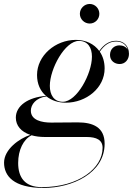

<svg xmlns="http://www.w3.org/2000/svg" viewBox="-65 -666 670 946"><path d="M328.5 -598C328.5 -571.5 350.5 -550 377 -550C403.5 -550 424.5 -571.5 424.5 -598C424.5 -624.5 403.5 -646.5 377 -646.5C350.5 -646.5 328.5 -624.5 328.5 -598ZM259 -160C360.5 -160 450.5 -233 450.5 -328.5C450.5 -361 442 -389 426.5 -411.5C451 -446 475.5 -461.5 508 -461.5C534.5 -461.5 557 -447.5 564.5 -421C557 -435 541 -442.5 523.5 -442.5C499.5 -442.5 477 -426 477 -395C477 -367 499.5 -350.5 524.5 -350.5C552 -350.5 570.5 -373 570.5 -400.5C570.5 -442.5 541.5 -465 507.5 -465C474 -465 448 -448.5 424 -415C399 -449.5 357.5 -469.5 309 -469.5C207.5 -469.5 117.5 -392 117.5 -296.5C117.5 -252 134 -217 161.5 -193.5C74 -187 13 -145 13 -86.5C13 -47 39 -16.5 84.5 -1.5C29.5 16.5 -45 70 -45 135.5C-45 200.5 1.5 260 150 260C289.5 260 450.5 188 450.5 42C450.5 -39 393 -63 318 -63C289.5 -63 222 -62 187 -62C142.5 -62 87 -73 87 -120.5C87 -150.5 111.5 -184 164 -191C189 -171 222 -160 259 -160ZM244.5 -164.5C200.5 -164.5 180.5 -199 180.5 -243C180.5 -327 255 -464.5 324 -464.5C368 -464.5 388 -431 388 -387C388 -303 313.5 -164.5 244.5 -164.5ZM24.5 137C24.5 73 50.5 20.5 90.5 0.5C109.5 6 131.5 9 156.5 9H361.5C410.5 9 440.5 23.5 440.5 62.5C440.5 162.5 323 256 141 256C58 256 24.5 209 24.5 137Z"/></svg>

Font: Bodoni* 48pt
Style: Italic
Weight: 400
Italic angle: -13°
Version: Version 2.3